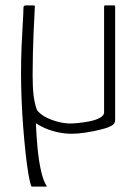

<svg xmlns="http://www.w3.org/2000/svg" viewBox="-20 -492 506 712"><path d="M245 4Q221 4 195 -1.5Q169 -7 147.5 -16.5Q126 -26 113 -35Q115 13 119.5 59.5Q124 106 132.5 143Q141 180 154 200Q135 200 121 200Q107 200 97 200Q91 187 85.5 154.5Q80 122 75 76.5Q70 31 66 -20.5Q62 -72 60 -124Q58 -176 58 -219Q58 -270 60 -319Q62 -368 64.5 -407Q67 -446 67 -465Q68 -470 70.5 -471Q73 -472 78 -472H101Q107 -472 108.5 -471Q110 -470 109 -464Q109 -456 107.5 -431Q106 -406 104.5 -370.5Q103 -335 102 -294.5Q101 -254 101 -215Q101 -169 104.5 -139Q108 -109 117 -84Q135 -61 172 -47.5Q209 -34 241 -34Q251 -34 271.5 -36Q292 -38 314 -42.5Q336 -47 351 -55.5Q366 -64 366 -75V-467Q366 -469 367 -470.5Q368 -472 369 -472H402Q405 -472 406 -471Q407 -470 407 -467V-50Q407 -37 401.5 -31.5Q396 -26 379 -19Q371 -16 349 -10.5Q327 -5 298.5 -0.5Q270 4 245 4Z"/></svg>

Font: Glory ExtraLight
Style: Regular
Weight: 250
Version: Version 1.011